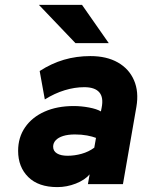

<svg xmlns="http://www.w3.org/2000/svg" viewBox="-20 -752 581 784"><path d="M214 12Q137 12 95.5 -29Q54 -70 54 -136Q54 -191 82.5 -232.2Q111 -273.5 162 -296.2Q213 -319 281 -319Q312 -319 343.8 -313Q375.5 -307 392 -297L395 -312Q403.5 -354 385.5 -375Q367.5 -396 324 -396Q285 -396 244 -383.5Q203 -371 163 -346L142 -462Q190 -493 241 -508Q292 -523 349 -523Q415.5 -523 461.2 -497Q507 -471 527.2 -424.2Q547.5 -377.5 537 -316L482 0H339L346 -40Q326.5 -17 289.8 -2.5Q253 12 214 12ZM256 -116Q284.5 -116 313.2 -124Q342 -132 365 -149L372 -189Q358 -194.5 335.5 -198.8Q313 -203 286 -203Q258 -203 238 -196.8Q218 -190.5 207.5 -179.2Q197 -168 197 -153Q197 -135 212.8 -125.5Q228.5 -116 256 -116ZM288 -576 139 -732H315L424 -576Z"/></svg>

Font: Overpass Black
Style: Italic
Weight: 900
Italic angle: -10°
Designer: Delve Withrington, Dave Bailey, Thomas Jockin
Foundry: Delve Fonts LLC
Version: Version 4.000